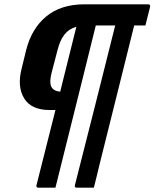

<svg xmlns="http://www.w3.org/2000/svg" viewBox="-20 -720 716 890"><path d="M327 139Q374 -46 421 -231.5Q468 -417 514 -602H424Q396 -488 364.5 -361.5Q333 -235 300.5 -105Q268 25 237 150H158Q147 150 149 139Q171 52 193 -35.5Q215 -123 237 -210H210Q125 -210 92 -264Q59 -318 80 -401L101 -487Q126 -587 194 -643.5Q262 -700 371 -700H667Q672 -700 675 -697Q676 -695 676 -689Q666 -649 661.5 -632Q657 -615 654 -602H602Q562 -441 522 -280.5Q482 -120 442 40Q435 70 428 98Q421 126 415 150H336Q325 150 327 139ZM219 -382Q208 -338 218 -318Q228 -298 259 -295Q278 -370 296.5 -445.5Q315 -521 334 -596Q299 -586 278.5 -559.5Q258 -533 247 -489Z"/></svg>

Font: Recursive Mn Lnr St Med
Style: Italic
Weight: 500
Italic angle: -15°
Monospace: yes
Version: Version 1.079;hotconv 1.0.112;makeotfexe 2.5.65598; ttfautoh